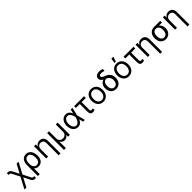

<svg xmlns="http://www.w3.org/2000/svg" viewBox="724 -3308 6048 6048"><g transform="rotate(-45 3748.0 -284.5)"><path d="M270.6 -174.4 145.6 -414.1Q138.1 -428.3 132.6 -438.2Q127.1 -448.2 122.2 -454.7Q117.2 -461.3 111.9 -464.8Q106.5 -468.4 100 -470.3Q93.4 -472.3 84.5 -472.7Q75.6 -473 63.2 -473H42.6V-551.1H63.2Q93.8 -551.1 115.1 -547.1Q136.4 -543 153.1 -531.8Q169.7 -520.6 183.9 -501.1Q198.2 -481.5 214.5 -450.3L316.1 -254.3L472.3 -545.5H561.1L360.1 -173.7L485.1 73.9Q494.3 92.3 501.6 102.8Q508.9 113.3 517.4 118.6Q525.9 123.9 537.6 125.2Q549.4 126.4 567.5 126.4H588.1V204.5H567.5Q537.3 204.5 515.3 200.8Q493.3 197.1 476.2 186.8Q459.2 176.5 445.1 158Q431.1 139.6 416.2 110.1L314.6 -93L159.1 204.5H70.3Z M670.5 -279.8Q670.5 -348.7 687.3 -399.9Q704.2 -451 733.7 -484.9Q763.1 -518.8 803.4 -535.7Q843.8 -552.6 890.6 -552.6Q944.6 -552.6 987 -531.2Q1029.5 -509.9 1058.8 -471.1Q1088.1 -432.2 1103.7 -377.1Q1119.3 -322.1 1119.3 -254.3V-244.3Q1119.3 -188.9 1103.9 -142.2Q1088.4 -95.5 1059.7 -61.8Q1030.9 -28.1 989.9 -9.1Q948.9 9.9 897.7 9.9Q848.4 9.9 813.2 -7.8Q778.1 -25.6 752.8 -57.9L754.3 203.1H670.5ZM751.8 -228.7Q752.8 -211.6 756.6 -193Q760.3 -174.4 767.6 -156.1Q774.9 -137.8 785.9 -121.4Q796.9 -105.1 812.3 -92.5Q827.8 -79.9 847.8 -72.6Q867.9 -65.3 893.5 -65.3Q929.3 -65.3 955.4 -79.7Q981.5 -94.1 998.8 -118.6Q1016 -143.1 1024.3 -175.6Q1032.7 -208.1 1032.7 -244.3V-254.3Q1032.7 -301.1 1024.3 -341.4Q1016 -381.7 998.4 -411.2Q980.8 -440.7 954.2 -457.6Q927.6 -474.4 890.6 -474.4Q865.8 -474.4 845.7 -466.6Q825.6 -458.8 810.2 -445Q794.7 -431.1 783.6 -412.5Q772.4 -393.8 765.1 -372.3Q757.8 -350.9 754.6 -327.6Q751.4 -304.3 751.4 -281.2Z M1331 0H1247.2V-545.5H1328.1V-460.2H1335.2Q1344.8 -481.2 1359.4 -498Q1373.9 -514.9 1393.6 -527.2Q1413.4 -539.4 1438.4 -546Q1463.4 -552.6 1494.3 -552.6Q1535.9 -552.6 1570 -540Q1604 -527.3 1628.2 -501.8Q1652.3 -476.2 1665.7 -437.5Q1679 -398.8 1679 -346.6V204.5H1595.2V-340.9Q1595.2 -372.9 1586.6 -398.3Q1578.1 -423.7 1562 -441.2Q1545.8 -458.8 1522.7 -468Q1499.6 -477.3 1470.2 -477.3Q1440.3 -477.3 1415 -467.3Q1389.6 -457.4 1370.9 -438.4Q1352.3 -419.4 1341.6 -391.7Q1331 -364 1331 -328.1Z M1832.4 -545.5H1916.2V-223Q1916.2 -189.6 1927 -162.3Q1937.9 -134.9 1957.6 -115.2Q1977.3 -95.5 2005 -84.7Q2032.7 -73.9 2066.8 -73.9Q2100.9 -73.9 2128.7 -84.9Q2156.6 -95.9 2176.3 -115.6Q2196 -135.3 2206.7 -162.6Q2217.3 -190 2217.3 -223V-545.5H2301.1V0H2217.3V-81H2213.1Q2202.1 -59.3 2186.3 -43Q2170.5 -26.6 2151.6 -15.4Q2132.8 -4.3 2111.2 1.4Q2089.5 7.1 2066.8 7.1Q2044 7.1 2022.5 1.4Q2001.1 -4.3 1982.1 -15.4Q1963.1 -26.6 1947.4 -43Q1931.8 -59.3 1920.5 -81H1916.2V204.5H1832.4Z M2654.8 11.4Q2603.7 11 2562 -10.3Q2520.2 -31.6 2490.6 -69.2Q2460.9 -106.9 2445 -158.7Q2429 -210.6 2429 -272.7Q2429 -334.2 2446 -385.7Q2463.1 -437.1 2493.8 -474.3Q2524.5 -511.4 2567.1 -532Q2609.7 -552.6 2660.5 -552.6Q2697.8 -552.6 2727.3 -541.5Q2756.7 -530.5 2779.8 -510.8Q2802.9 -491.1 2820.3 -463.6Q2837.7 -436.1 2850.9 -403.4H2851.2L2882.1 -545.5H2960.2L2896.7 -272.7L2967.3 0H2889.2L2855.8 -137.8H2855.1Q2841.3 -104.8 2822.4 -77.2Q2803.6 -49.7 2778.9 -29.8Q2754.3 -9.9 2723.4 0.9Q2692.5 11.7 2654.8 11.4ZM2822.4 -274.1Q2818.9 -291.5 2813 -313.2Q2807.2 -334.9 2798.1 -357.4Q2789.1 -380 2776.6 -401.5Q2764.2 -422.9 2747.3 -439.8Q2730.5 -456.7 2709 -467Q2687.5 -477.3 2660.5 -477.3Q2628.2 -477.3 2601 -462Q2573.9 -446.7 2554.2 -419.6Q2534.4 -392.4 2523.6 -354.6Q2512.8 -316.8 2512.8 -271.3Q2512.8 -226.9 2523.1 -188.9Q2533.4 -150.9 2552 -123.2Q2570.7 -95.5 2596.8 -79.7Q2622.9 -63.9 2654.8 -63.9Q2681.1 -63.9 2702.8 -74.4Q2724.4 -84.9 2741.7 -101.9Q2758.9 -119 2772.2 -140.8Q2785.5 -162.6 2795.5 -185.7Q2805.4 -208.8 2812 -231.2Q2818.5 -253.6 2822.4 -271.3L2822.8 -272.7Z M3475.9 -467.3H3291.2V-132.1Q3291.2 -108.7 3296.5 -96.1Q3301.8 -83.5 3309.8 -77.6Q3317.8 -71.7 3327.2 -70.7Q3336.6 -69.6 3345.2 -69.6Q3358 -69.6 3369.9 -74.8Q3381.7 -79.9 3389.2 -85.2L3411.9 -18.5Q3399.9 -9.6 3388.1 -3.9Q3376.4 1.8 3365.2 4.8Q3354 7.8 3342.7 8.9Q3331.3 9.9 3319.6 9.9Q3291.9 9.9 3271 1.8Q3250 -6.4 3235.8 -24Q3221.6 -41.5 3214.5 -69.2Q3207.4 -96.9 3207.4 -136.4V-467.3H3032.7V-545.5H3475.9Z M3788.4 11.4Q3733 11.4 3687.5 -8.9Q3642 -29.1 3609.6 -65.9Q3577.1 -102.6 3559.1 -154.7Q3541.2 -206.7 3541.2 -269.9Q3541.2 -333.8 3559.1 -386Q3577.1 -438.2 3609.6 -475.1Q3642 -512.1 3687.5 -532.3Q3733 -552.6 3788.4 -552.6Q3843.8 -552.6 3889.4 -532.3Q3935 -512.1 3967.5 -475.1Q4000 -438.2 4017.8 -386Q4035.5 -333.8 4035.5 -269.9Q4035.5 -206.7 4017.8 -154.7Q4000 -102.6 3967.5 -65.9Q3935 -29.1 3889.4 -8.9Q3843.8 11.4 3788.4 11.4ZM3788.4 -63.9Q3830.6 -63.9 3861.3 -80.8Q3892 -97.7 3912.1 -125.9Q3932.2 -154.1 3941.9 -191.6Q3951.7 -229 3951.7 -269.9Q3951.7 -311.1 3941.9 -348.5Q3932.2 -386 3912.1 -414.6Q3892 -443.2 3861.3 -460.2Q3830.6 -477.3 3788.4 -477.3Q3746.4 -477.3 3715.6 -460.2Q3684.7 -443.2 3664.6 -414.6Q3644.5 -386 3634.8 -348.5Q3625 -311.1 3625 -269.9Q3625 -229 3634.8 -191.6Q3644.5 -154.1 3664.6 -125.9Q3684.7 -97.7 3715.6 -80.8Q3746.4 -63.9 3788.4 -63.9Z M4180.4 -621.4Q4180.4 -653.1 4193.2 -678.6Q4206 -704.2 4229.9 -722.5Q4253.9 -740.8 4288.4 -750.7Q4322.8 -760.7 4366.5 -760.7Q4385.7 -760.7 4402.5 -759.1Q4419.4 -757.5 4435.2 -754.3Q4451 -751.1 4466.6 -746.3Q4482.2 -741.5 4498.6 -735.1V-651.3Q4487.9 -655.5 4473 -660.5Q4458.1 -665.5 4440.7 -669.7Q4423.3 -674 4404.7 -676.8Q4386 -679.7 4367.9 -679.7Q4346.6 -679.7 4330.3 -675.4Q4313.9 -671.2 4302.7 -663.5Q4291.5 -655.9 4285.7 -645.2Q4279.8 -634.6 4279.8 -622.2Q4279.8 -612.6 4284.1 -601.7Q4288.4 -590.9 4300.2 -579.4Q4312.1 -567.8 4333.3 -555.8Q4354.4 -543.7 4387.8 -531.2Q4441.8 -512.1 4480.6 -485.4Q4519.5 -458.8 4544.6 -424.7Q4569.6 -390.6 4581.7 -349.1Q4593.8 -307.5 4593.8 -258.5V-248.6Q4593.8 -193.9 4577.8 -146.5Q4561.8 -99.1 4531.4 -64.5Q4501.1 -29.8 4457.2 -9.9Q4413.4 9.9 4358 9.9Q4301.5 9.9 4257.5 -9.9Q4213.4 -29.8 4183.1 -64.5Q4152.7 -99.1 4136.7 -146.5Q4120.7 -193.9 4120.7 -248.6V-258.5Q4120.7 -301.1 4133.3 -338.8Q4146 -376.4 4167.8 -406.1Q4189.6 -435.7 4218.6 -456.1Q4247.5 -476.6 4279.8 -484.4V-487.2Q4257.1 -496.4 4238.6 -509.6Q4220.2 -522.7 4207.2 -539.8Q4194.2 -556.8 4187.3 -577.2Q4180.4 -597.7 4180.4 -621.4ZM4218.8 -248.6Q4218.8 -212 4226.9 -179.2Q4235.1 -146.3 4252.1 -121.6Q4269.2 -96.9 4295.5 -82.6Q4321.7 -68.2 4358 -68.2Q4393.8 -68.2 4419.7 -82.6Q4445.7 -96.9 4462.5 -121.6Q4479.4 -146.3 4487.6 -179.2Q4495.7 -212 4495.7 -248.6V-258.5Q4495.7 -288.4 4486 -318.4Q4476.2 -348.4 4458.3 -373.6Q4440.3 -398.8 4415 -417.1Q4389.6 -435.4 4358 -441.8Q4321.7 -441.8 4295.5 -426.8Q4269.2 -411.9 4252.1 -386.9Q4235.1 -361.9 4226.9 -328.7Q4218.8 -295.5 4218.8 -258.5Z M4924.7 11.4Q4869.3 11.4 4823.9 -8.9Q4778.4 -29.1 4745.9 -65.9Q4713.4 -102.6 4695.5 -154.7Q4677.6 -206.7 4677.6 -269.9Q4677.6 -333.8 4695.5 -386Q4713.4 -438.2 4745.9 -475.1Q4778.4 -512.1 4823.9 -532.3Q4869.3 -552.6 4924.7 -552.6Q4980.1 -552.6 5025.7 -532.3Q5071.4 -512.1 5103.9 -475.1Q5136.4 -438.2 5154.1 -386Q5171.9 -333.8 5171.9 -269.9Q5171.9 -206.7 5154.1 -154.7Q5136.4 -102.6 5103.9 -65.9Q5071.4 -29.1 5025.7 -8.9Q4980.1 11.4 4924.7 11.4ZM4924.7 -63.9Q4967 -63.9 4997.7 -80.8Q5028.4 -97.7 5048.5 -125.9Q5068.5 -154.1 5078.3 -191.6Q5088.1 -229 5088.1 -269.9Q5088.1 -311.1 5078.3 -348.5Q5068.5 -386 5048.5 -414.6Q5028.4 -443.2 4997.7 -460.2Q4967 -477.3 4924.7 -477.3Q4882.8 -477.3 4851.9 -460.2Q4821 -443.2 4801 -414.6Q4780.9 -386 4771.1 -348.5Q4761.4 -311.1 4761.4 -269.9Q4761.4 -229 4771.1 -191.6Q4780.9 -154.1 4801 -125.9Q4821 -97.7 4851.9 -80.8Q4882.8 -63.9 4924.7 -63.9ZM4920.5 -772.7H5011.4L4954.5 -606.5H4896.3Z M5680.4 -467.3H5495.7V-132.1Q5495.7 -108.7 5501.1 -96.1Q5506.4 -83.5 5514.4 -77.6Q5522.4 -71.7 5531.8 -70.7Q5541.2 -69.6 5549.7 -69.6Q5562.5 -69.6 5574.4 -74.8Q5586.3 -79.9 5593.7 -85.2L5616.5 -18.5Q5604.4 -9.6 5592.7 -3.9Q5581 1.8 5569.8 4.8Q5558.6 7.8 5547.2 8.9Q5535.9 9.9 5524.1 9.9Q5496.4 9.9 5475.5 1.8Q5454.5 -6.4 5440.3 -24Q5426.1 -41.5 5419 -69.2Q5411.9 -96.9 5411.9 -136.4V-467.3H5237.2V-545.5H5680.4Z M5855.1 0H5771.3V-545.5H5852.3V-460.2H5859.4Q5869 -481.2 5883.5 -498Q5898.1 -514.9 5917.8 -527.2Q5937.5 -539.4 5962.5 -546Q5987.6 -552.6 6018.5 -552.6Q6060 -552.6 6094.1 -540Q6128.2 -527.3 6152.3 -501.8Q6176.5 -476.2 6189.8 -437.5Q6203.1 -398.8 6203.1 -346.6V204.5H6119.3V-340.9Q6119.3 -372.9 6110.8 -398.3Q6102.3 -423.7 6086.1 -441.2Q6070 -458.8 6046.9 -468Q6023.8 -477.3 5994.3 -477.3Q5964.5 -477.3 5939.1 -467.3Q5913.7 -457.4 5895.1 -438.4Q5876.4 -419.4 5865.8 -391.7Q5855.1 -364 5855.1 -328.1Z M6338.1 -269.9Q6338.1 -306.5 6345.3 -339.8Q6352.6 -373.2 6366.5 -402Q6380.3 -430.8 6400.6 -454Q6420.8 -477.3 6447.1 -493.8Q6473.4 -510.3 6505.1 -519.4Q6536.9 -528.4 6573.9 -528.4H6852.3V-450.3H6715.9Q6761.4 -418 6786.2 -366.5Q6811.1 -315 6811.1 -248.6V-238.6Q6811.1 -206.7 6804 -175.8Q6796.9 -144.9 6783 -117.4Q6769.2 -89.8 6749.1 -66.4Q6729 -43 6702.8 -26.1Q6676.5 -9.2 6644.5 0.4Q6612.6 9.9 6575.3 9.9Q6519.5 9.9 6475.3 -10.7Q6431.1 -31.2 6400.7 -67.3Q6370.4 -103.3 6354.2 -152.5Q6338.1 -201.7 6338.1 -258.5ZM6436.1 -258.5Q6436.1 -220.2 6444.1 -185.7Q6452.1 -151.3 6468.9 -125.2Q6485.8 -99.1 6512.3 -83.6Q6538.7 -68.2 6575.3 -68.2Q6611.5 -68.2 6637.6 -83.6Q6663.7 -99.1 6680.4 -125.2Q6697.1 -151.3 6705.1 -185.7Q6713.1 -220.2 6713.1 -258.5V-269.9Q6713.1 -306.1 6705.1 -338.8Q6697.1 -371.4 6680.2 -396.3Q6663.4 -421.2 6637.1 -435.7Q6610.8 -450.3 6573.9 -450.3Q6537.6 -450.3 6511.5 -435.7Q6485.4 -421.2 6468.8 -396.3Q6452.1 -371.4 6444.1 -338.8Q6436.1 -306.1 6436.1 -269.9Z M7071 0H6987.2V-545.5H7068.2V-460.2H7075.3Q7084.9 -481.2 7099.4 -498Q7114 -514.9 7133.7 -527.2Q7153.4 -539.4 7178.4 -546Q7203.5 -552.6 7234.4 -552.6Q7275.9 -552.6 7310 -540Q7344.1 -527.3 7368.3 -501.8Q7392.4 -476.2 7405.7 -437.5Q7419 -398.8 7419 -346.6V204.5H7335.2V-340.9Q7335.2 -372.9 7326.7 -398.3Q7318.2 -423.7 7302 -441.2Q7285.9 -458.8 7262.8 -468Q7239.7 -477.3 7210.2 -477.3Q7180.4 -477.3 7155 -467.3Q7129.6 -457.4 7111 -438.4Q7092.3 -419.4 7081.7 -391.7Q7071 -364 7071 -328.1Z"/></g></svg>

Font: Interop
Style: Regular
Weight: 400
Designer: Rasmus Andersson, Google, Jang Haemin
Foundry: jhaemin
Version: Version 1.008